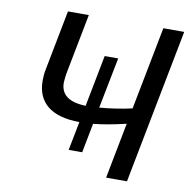

<svg xmlns="http://www.w3.org/2000/svg" viewBox="-78 -764 830 841"><g transform="rotate(10 337.0 -344.0)"><path d="M496.1 -248Q406.2 -227.1 351.1 -222.2L325.7 -91.3H265.6L290.5 -219.2Q195.8 -220.2 148.2 -258.8Q100.6 -297.4 100.6 -370.6Q100.6 -398.4 105.5 -420.9L157.2 -688H250L198.2 -420.9Q197.3 -416 195.3 -401.1Q193.4 -386.2 193.4 -377.9Q193.4 -297.4 305.2 -294.4L349.6 -523.4H409.7L365.2 -296.9Q438.5 -302.7 509.8 -318.8L581.5 -688H674.3L541 0H448.2Z"/></g></svg>

Font: Liberation Sans
Style: Italic
Weight: 400
Italic angle: -12°
Designer: Steve Matteson
Foundry: Ascender Corporation
Version: Version 2.1.5